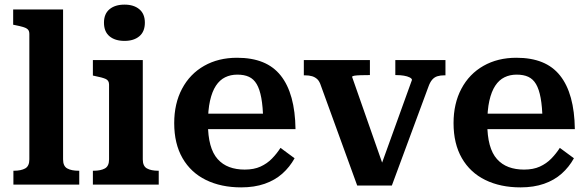

<svg xmlns="http://www.w3.org/2000/svg" viewBox="-20 -799 2545 831"><path d="M253 -758V-109Q253 -80 271 -70Q289 -60 320 -60H323V0H38V-60H40Q71 -60 89 -70Q107 -80 107 -109V-652Q107 -665 100.5 -671.5Q94 -678 80.5 -682Q67 -686 47 -690L37 -692V-758Z M519 -622Q478 -622 454 -642Q430 -662 430 -701Q430 -739 454 -759Q478 -779 519 -779Q559 -779 583 -759Q607 -739 607 -701Q607 -662 583 -642Q559 -622 519 -622ZM598 -539V-109Q598 -80 616 -70Q634 -60 665 -60H667V0H382V-60H385Q416 -60 434 -70Q452 -80 452 -109V-433Q452 -451 437 -457.5Q422 -464 391 -470L382 -472V-539Z M880 -265Q880 -211 890.5 -172.5Q901 -134 922 -110.5Q943 -87 972.5 -76Q1002 -65 1039 -65Q1079 -65 1107.5 -78Q1136 -91 1157 -112.5Q1178 -134 1194 -159L1255 -114Q1234 -76 1202 -47.5Q1170 -19 1125.5 -3.5Q1081 12 1024 12Q937 12 871.5 -20Q806 -52 770 -114.5Q734 -177 734 -266Q734 -351 768 -415Q802 -479 863.5 -514Q925 -549 1006 -549Q1070 -549 1117 -530Q1164 -511 1195 -472Q1226 -433 1242 -375Q1258 -317 1259 -240H845V-307H1143L1119 -281Q1118 -337 1111 -375Q1104 -413 1091 -435Q1078 -457 1057.5 -466.5Q1037 -476 1007 -476Q978 -476 954.5 -464.5Q931 -453 914.5 -428Q898 -403 889 -363Q880 -323 880 -265Z M1763 -453Q1763 -459 1753 -464Q1743 -469 1728 -471.5Q1713 -474 1695 -474H1691V-539H1908V-473H1903Q1886 -473 1873 -469Q1860 -465 1850.5 -454Q1841 -443 1834 -423L1676 4H1526L1369 -428Q1363 -447 1353.5 -456Q1344 -465 1331 -469Q1318 -473 1299 -473H1295V-539H1581V-474H1576Q1558 -474 1541.5 -473.5Q1525 -473 1514.5 -471.5Q1504 -470 1504 -466L1649 -52L1628 -79Z M2089 -265Q2089 -211 2099.5 -172.5Q2110 -134 2131 -110.5Q2152 -87 2181.5 -76Q2211 -65 2248 -65Q2288 -65 2316.5 -78Q2345 -91 2366 -112.5Q2387 -134 2403 -159L2464 -114Q2443 -76 2411 -47.5Q2379 -19 2334.5 -3.5Q2290 12 2233 12Q2146 12 2080.5 -20Q2015 -52 1979 -114.5Q1943 -177 1943 -266Q1943 -351 1977 -415Q2011 -479 2072.5 -514Q2134 -549 2215 -549Q2279 -549 2326 -530Q2373 -511 2404 -472Q2435 -433 2451 -375Q2467 -317 2468 -240H2054V-307H2352L2328 -281Q2327 -337 2320 -375Q2313 -413 2300 -435Q2287 -457 2266.5 -466.5Q2246 -476 2216 -476Q2187 -476 2163.5 -464.5Q2140 -453 2123.5 -428Q2107 -403 2098 -363Q2089 -323 2089 -265Z"/></svg>

Font: Roboto Serif 20pt SemiBold
Style: Regular
Weight: 600
Version: Version 1.008